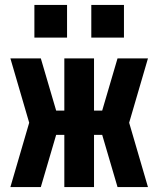

<svg xmlns="http://www.w3.org/2000/svg" viewBox="-20 -756 640 776"><path d="M578 0H455L393 -211H360V0H240V-211H207L145 0H22L98 -260L22 -520H145L207 -309H240V-520H360V-309H393L455 -520H578L502 -260ZM349 -604V-736H481V-604ZM119 -604V-736H251V-604Z"/></svg>

Font: Iosevka SS04 Heavy Extended
Style: Regular
Weight: 900
Width: 7
Monospace: yes
Designer: Belleve Invis
Foundry: Belleve Invis
Version: Version 19.0.0; ttfautohint (v1.8.4)